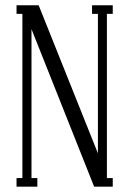

<svg xmlns="http://www.w3.org/2000/svg" viewBox="-20 -700 485 720"><path d="M120.1 0H42V-32.2H64V-647.9H42V-680.2H125L347.2 -125V-647.9H325.2V-680.2H402.8V-647.9H380.9V-32.2H402.8V0H333L98.1 -590.8V-32.2H120.1Z"/></svg>

Font: Margherita Light
Style: Regular
Weight: 300
Designer: James Puckett
Foundry: Dunwich Type Founders
Version: Version 1.008;hotconv 1.0.109;makeotfexe 2.5.65596